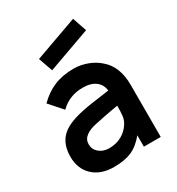

<svg xmlns="http://www.w3.org/2000/svg" viewBox="-197 -943 993 1080"><g transform="rotate(-30 300.0 -403.0)"><path d="M196 -630 163.5 -722 442.5 -822 474 -730ZM428 0V-74Q388 -24.5 341 -4Q295 15.5 227 15.5Q142 15.5 92 -31Q41.5 -78.5 41.5 -157.5Q41.5 -213.5 64.8 -253.5Q88 -293.5 140.5 -317.5Q160 -326.5 183.2 -333.5Q206.5 -340.5 234.5 -346.5Q262.5 -352.5 295.8 -357.5Q329 -362.5 368.5 -367.5L412.5 -374Q407.5 -414.5 377.5 -437Q347.5 -459.5 295 -459.5Q207.5 -459.5 149 -401L75 -484.5Q121.5 -531.5 177.2 -554.8Q233 -578 305 -578Q327 -578 349.2 -573.8Q371.5 -569.5 392.2 -561.8Q413 -554 431.8 -543Q450.5 -532 465.5 -518.5Q537.5 -458.5 537.5 -338.5V0ZM413.5 -275Q318.5 -258.5 258.5 -245Q216 -236.5 190.8 -217.2Q165.5 -198 165.5 -166.5Q165.5 -133 191 -111.5Q217 -89.5 256 -89.5Q301.5 -89.5 337 -109.2Q372.5 -129 393.5 -162.5Q407.5 -183.5 410.5 -210Q413.5 -235.5 413.5 -275Z"/></g></svg>

Font: Russisch Sans
Style: Bold
Weight: 700
Designer: Michael Sharanda (font) & Cristiano Sobral (main changes)
Foundry: Michael Sharanda
Version: Version 2.00;September 8, 2020;FontCreator 13.0.0.2681 64-bi